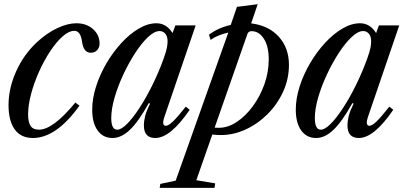

<svg xmlns="http://www.w3.org/2000/svg" viewBox="-20 -645 1926 912"><path d="M136.5 10.5Q79 10.5 49.8 -30.5Q20.5 -71.5 20.5 -146Q20.5 -225.5 56.8 -306.2Q93 -387 157 -446Q202.5 -488 251.8 -511.2Q301 -534.5 343 -534.5Q390.5 -534.5 421.8 -506.8Q453 -479 453 -438.5Q453 -419 441.5 -406.8Q430 -394.5 411.5 -394.5Q377 -394.5 370 -445.5Q363 -498.5 333.5 -498.5Q307 -498.5 277 -471.8Q247 -445 218 -401Q189 -357 165.2 -304Q141.5 -251 127.5 -198Q113.5 -145 113.5 -101Q113.5 -65 125.2 -47Q137 -29 165 -29Q232 -29 338 -158L357.5 -143Q247 10.5 136.5 10.5Z M514.5 10.5Q469.5 10.5 443.8 -25.2Q418 -61 418 -124Q418 -177.5 436.5 -235Q455 -292.5 486.5 -345.8Q518 -399 557.5 -441.8Q597 -484.5 639.8 -509.5Q682.5 -534.5 723 -534.5Q770.5 -534.5 799.5 -488L813 -524.5H909.5L762.5 -94.5Q753.5 -69 755.5 -58.2Q757.5 -47.5 768 -47.5Q780 -47.5 801.5 -68Q823 -88.5 862.5 -138.5L881 -123.5Q789.5 10.5 717.5 10.5Q663.5 10.5 663.5 -49Q663.5 -70.5 669.5 -94.2Q675.5 -118 692.5 -152.5L687 -155.5Q638 -67.5 597.2 -28.5Q556.5 10.5 514.5 10.5ZM537 -29Q556 -29 583.5 -56.5Q611 -84 642.2 -131.8Q673.5 -179.5 703.8 -240.8Q734 -302 758 -368.5Q769.5 -401 772.8 -418.2Q776 -435.5 776 -449Q776 -472 765.2 -484.8Q754.5 -497.5 738 -497.5Q713.5 -497.5 683.2 -469Q653 -440.5 622.5 -393.8Q592 -347 566 -291.5Q540 -236 524.2 -181.5Q508.5 -127 508.5 -84Q508.5 -29 537 -29Z M738.5 247.5 741.5 228.5 814.5 213 1064.5 -490.5Q1037.5 -484.5 1016.5 -475.5Q995.5 -466.5 980.5 -455.5L972.5 -480Q995 -497 1021.5 -508.8Q1048 -520.5 1076 -526.5L1105.5 -612.5L1204 -625L1173 -534Q1257 -523.5 1304.8 -470Q1352.5 -416.5 1352.5 -337.5Q1352.5 -270 1325 -209.8Q1297.5 -149.5 1251 -103Q1204.5 -56.5 1146.8 -30Q1089 -3.5 1029 -3.5Q1009.5 -3.5 988.5 -6L912.5 211L1002 226L999 247.5ZM1020 -38Q1062.5 -38 1104.2 -65.5Q1146 -93 1180.5 -139.8Q1215 -186.5 1235.8 -244.5Q1256.5 -302.5 1256.5 -363Q1256.5 -425.5 1233.2 -461.2Q1210 -497 1175 -497Q1159.5 -497 1155 -483L999.5 -38.5Q1010.5 -38 1020 -38Z M1481.5 10.5Q1436.5 10.5 1410.8 -25.2Q1385 -61 1385 -124Q1385 -177.5 1403.5 -235Q1422 -292.5 1453.5 -345.8Q1485 -399 1524.5 -441.8Q1564 -484.5 1606.8 -509.5Q1649.5 -534.5 1690 -534.5Q1737.5 -534.5 1766.5 -488L1780 -524.5H1876.5L1729.5 -94.5Q1720.5 -69 1722.5 -58.2Q1724.5 -47.5 1735 -47.5Q1747 -47.5 1768.5 -68Q1790 -88.5 1829.5 -138.5L1848 -123.5Q1756.5 10.5 1684.5 10.5Q1630.5 10.5 1630.5 -49Q1630.5 -70.5 1636.5 -94.2Q1642.5 -118 1659.5 -152.5L1654 -155.5Q1605 -67.5 1564.2 -28.5Q1523.5 10.5 1481.5 10.5ZM1504 -29Q1523 -29 1550.5 -56.5Q1578 -84 1609.2 -131.8Q1640.5 -179.5 1670.8 -240.8Q1701 -302 1725 -368.5Q1736.5 -401 1739.8 -418.2Q1743 -435.5 1743 -449Q1743 -472 1732.2 -484.8Q1721.5 -497.5 1705 -497.5Q1680.5 -497.5 1650.2 -469Q1620 -440.5 1589.5 -393.8Q1559 -347 1533 -291.5Q1507 -236 1491.2 -181.5Q1475.5 -127 1475.5 -84Q1475.5 -29 1504 -29Z"/></svg>

Font: Libre Caslon Condensed Medium Italic
Style: Regular
Weight: 500
Italic angle: -22.583°
Designer: Pablo Impallari, Rodrigo Fuenzalida, Katja Schimmel, Ertekin Erdin
Foundry: Pablo Impallari, Rodrigo Fuenzalida
Version: Version 2.000; ttfautohint (v1.8.4.7-5d5b);gftools[0.9.33]